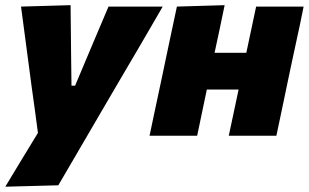

<svg xmlns="http://www.w3.org/2000/svg" viewBox="-20 -526 1196 744"><path d="M0.5 197.5Q31 147 63.5 93.2Q96 39.5 127 -11Q121 -56 115 -101Q108.5 -146 102.5 -191L90.5 -281.5Q83.5 -335 76 -391Q68.5 -446.5 61.5 -500.5L253.5 -506Q254 -457 254.5 -410.5Q255 -363.5 255.5 -315L257 -194H271L321.5 -314Q342 -362 361 -407.5Q380 -452.5 400.5 -500.5H610.5Q587 -460 565.5 -423Q543.5 -385.5 517.5 -340.5Q491 -295.5 454 -232.5L371.5 -91.5Q316 3.5 277 70.5Q238 137.5 206 192Z M559.5 0Q570.5 -52.5 581 -102Q591.5 -151.5 605 -214.5L615.5 -264.5Q626.5 -317 635 -357.2Q643.5 -397.5 650.8 -431.5Q658 -465.5 665.5 -500.5L850.5 -506Q841.5 -462 832.5 -419.5Q823.5 -377 811.5 -321.5H934.5Q946 -376 954.8 -417.2Q963.5 -458.5 972.5 -500.5H1156.5Q1149.5 -465.5 1142.5 -431.5Q1135 -397.5 1126.5 -357.5Q1118 -317 1106.5 -264.5L1096 -214.5Q1083 -151.5 1072.5 -102Q1062 -52.5 1051 0H866.5Q876 -44.5 885 -86.8Q894 -129 904.5 -179H781.5Q771 -129 762.2 -87Q753.5 -45 744 0Z"/></svg>

Font: Heraclito ExtraBold
Style: Italic
Weight: 800
Italic angle: -12°
Designer: Kostas Bartsokas (font) & Cristiano Sobral (main changes)
Foundry: Kostas Bartsokas (font) & Cristiano Sobral (main changes)
Version: Version 1.00;July 8, 2020;FontCreator 13.0.0.2655 64-bit